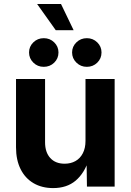

<svg xmlns="http://www.w3.org/2000/svg" viewBox="-20 -938 657 965"><path d="M247.1 7.3Q190.9 7.3 148.9 -17.1Q106.9 -41.5 83.7 -87.6Q60.5 -133.8 60.5 -197.8V-541H206.5V-223.1Q206.5 -172.4 232.7 -143.8Q258.8 -115.2 304.7 -115.2Q335.4 -115.2 359.1 -128.4Q382.8 -141.6 396.2 -167.5Q409.7 -193.4 409.7 -229.5V-541H556.2V0H417L415 -135.7H426.3Q404.3 -67.4 360.1 -30Q315.9 7.3 247.1 7.3ZM416.5 -602.1Q385.7 -602.1 364 -623.3Q342.3 -644.5 342.3 -674.3Q342.3 -704.1 364 -725.1Q385.7 -746.1 416.5 -746.1Q447.3 -746.1 468.8 -725.1Q490.2 -704.1 490.2 -674.3Q490.2 -644 468.8 -623Q447.3 -602.1 416.5 -602.1ZM199.7 -602.1Q168.9 -602.1 147.5 -623.3Q126 -644.5 126 -674.3Q126 -704.1 147.5 -725.1Q168.9 -746.1 200.2 -746.1Q231 -746.1 252.4 -725.1Q273.9 -704.1 273.9 -674.3Q273.9 -644 252.4 -623Q231 -602.1 199.7 -602.1ZM260.3 -786.1 166.5 -918H286.6L350.1 -786.1Z"/></svg>

Font: Inter 17pt
Style: Bold
Weight: 700
Version: Version 4.001;git-66647c0bb